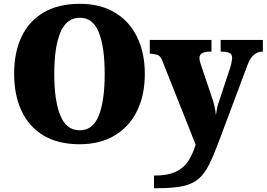

<svg xmlns="http://www.w3.org/2000/svg" viewBox="-20 -745 1396 1005"><path d="M397 10Q284 10 207.5 -36Q131 -82 92.5 -165Q54 -248 54 -359Q54 -470 92.5 -552Q131 -634 208 -679.5Q285 -725 398 -725Q505 -725 581 -679.5Q657 -634 697.5 -551.5Q738 -469 738 -358Q738 -247 697.5 -164.5Q657 -82 580.5 -36Q504 10 397 10ZM397 -63Q467 -63 497.5 -141Q528 -219 528 -358Q528 -498 497.5 -575Q467 -652 398 -652Q328 -652 296 -575Q264 -498 264 -358Q264 -219 295.5 -141Q327 -63 397 -63ZM786 174Q857 174 899 154.5Q941 135 965 98.5Q989 62 1004 12L828 -431Q819 -454 801.5 -458.5Q784 -463 769 -464H764V-536H1087V-475H1082Q1024 -475 1024 -442Q1024 -432 1027 -421Q1030 -410 1034 -399L1087 -242Q1097 -214 1103 -187Q1109 -160 1110 -142Q1113 -164 1116.5 -180Q1120 -196 1124 -207L1184 -388Q1187 -396 1191 -414Q1195 -432 1195 -442Q1195 -461 1182 -467.5Q1169 -474 1140 -475H1135V-536H1356V-475H1352Q1300 -472 1276 -406L1125 -3Q1098 69 1074.5 116.5Q1051 164 1019.5 191Q988 218 938.5 229Q889 240 809 240H786Z"/></svg>

Font: Noto Serif Black
Style: Regular
Weight: 900
Designer: Monotype Design Team
Foundry: Monotype Imaging Inc.
Version: Version 2.014; ttfautohint (v1.8.4.7-5d5b)